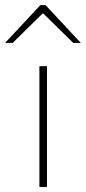

<svg xmlns="http://www.w3.org/2000/svg" viewBox="-60 -740 340 760"><path d="M96 0V-478H126V0ZM-40 -570 100 -720H120L260 -570H230L112 -686H108L-10 -570Z"/></svg>

Font: Source Sans 3 VF
Style: Regular
Weight: 200
Designer: Paul D. Hunt
Foundry: Adobe
Version: Version 3.046;hotconv 1.0.118;makeotfexe 2.5.65603